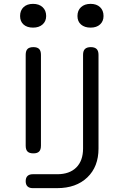

<svg xmlns="http://www.w3.org/2000/svg" viewBox="-20 -794 640 994"><path d="M149 180Q132 180 122.5 171Q113 162 113 144Q113 126 122.5 117Q132 108 149 108H276Q340 108 375 73Q410 38 410 -25V-510Q410 -531 420 -540.5Q430 -550 450 -550Q470 -550 480 -540.5Q490 -531 490 -510V-25Q490 69 432 124.5Q374 180 276 180ZM113 -40V-510Q113 -531 122.5 -540.5Q132 -550 153 -550Q173 -550 182.5 -540.5Q192 -531 192 -510V-40Q192 -19 182.5 -9.5Q173 0 153 0Q132 0 122.5 -9.5Q113 -19 113 -40ZM151 -651Q120 -651 102 -667Q84 -683 84 -711Q84 -740 102 -757Q120 -774 151 -774Q182 -774 200.5 -757Q219 -740 219 -711Q219 -684 200.5 -667.5Q182 -651 151 -651ZM449 -651Q418 -651 399.5 -667Q381 -683 381 -711Q381 -740 399.5 -757Q418 -774 449 -774Q480 -774 498 -757Q516 -740 516 -711Q516 -684 498 -667.5Q480 -651 449 -651Z"/></svg>

Font: Maple Mono Light
Style: Regular
Weight: 300
Monospace: yes
Designer: subframe7536
Version: Version 7.000